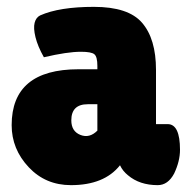

<svg xmlns="http://www.w3.org/2000/svg" viewBox="-20 -530 557 560"><path d="M209 -328H264V-338Q264 -364 255.5 -371.5Q247 -379 216 -379Q176 -379 108 -363Q90 -395 83.5 -421.5Q77 -448 81 -463.5Q85 -479 97 -485Q153 -510 254 -510Q354 -510 394 -464Q435 -417 435 -326V-168H469Q505 -168 505 -93Q505 -60 488 -24Q470 10 440 10Q387 10 353 -19Q338 -31 330 -48Q284 10 187 10Q113 10 64 -42Q14 -95 14 -165Q14 -328 209 -328ZM264 -226H236Q188 -226 188 -179Q188 -147 214.5 -136.5Q241 -126 264 -149Z"/></svg>

Font: FC Lilita One
Style: Regular
Weight: 400
Designer: Juan Montoreano
Foundry: Juan Montoreano
Version: Version 1.002